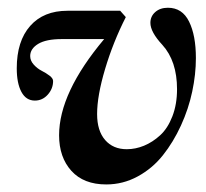

<svg xmlns="http://www.w3.org/2000/svg" viewBox="-20 -472 539 503"><path d="M258.3 11.2Q199.2 11.2 167 -24.4Q134.8 -60.1 134.8 -117.7Q134.8 -229 252.9 -369.6H141.6Q100.6 -369.6 79.8 -356.9Q59.1 -344.2 59.1 -325.2Q59.1 -313 68.4 -302.7Q77.6 -292.5 89.1 -286.6Q100.6 -280.8 109.9 -273.7Q119.1 -266.6 119.1 -259.8Q119.1 -239.7 105.2 -224.1Q91.3 -208.5 71.3 -208.5Q48.3 -208.5 36.1 -231.2Q23.9 -253.9 23.9 -293Q23.9 -364.3 59.1 -404.1Q94.2 -443.8 156.7 -443.8H294.9L309.6 -427.2Q276.4 -361.8 255.4 -291.5Q234.4 -221.2 234.4 -173.3Q234.4 -129.4 255.4 -105.2Q276.4 -81.1 312 -81.1Q335 -81.1 357.4 -90.3Q379.9 -99.6 399.7 -117.7Q419.4 -135.7 431.6 -167.2Q443.8 -198.7 443.8 -238.3Q443.8 -312 405.3 -354.5Q374 -388.2 374 -412.1Q374 -429.2 386.7 -440.4Q399.4 -451.7 419.9 -451.7Q457.5 -451.7 475.3 -415.5Q493.2 -379.4 493.2 -319.8Q493.2 -277.3 483.6 -232.2Q474.1 -187 454.1 -143.3Q434.1 -99.6 406.7 -65.2Q379.4 -30.8 340.8 -9.8Q302.2 11.2 258.3 11.2Z"/></svg>

Font: Elstob 10pt
Style: Bold Italic
Weight: 700
Italic angle: -20°
Designer: Peter S. Baker
Version: Version 1.015